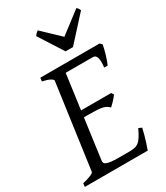

<svg xmlns="http://www.w3.org/2000/svg" viewBox="-206 -925 874 1011"><g transform="rotate(-30 231.0 -419.0)"><path d="M418 -119.1Q408.2 -76.7 398.2 -45.4Q388.2 -14.2 382.8 0H0L2.9 -21Q33.7 -27.8 52.2 -35.9Q70.8 -43.9 71.8 -50.8L143.1 -564Q144 -569.8 128.9 -578.6Q113.8 -587.4 82 -594.2L85 -615.2H444.8L457 -603Q454.6 -590.3 450.9 -575.2Q447.3 -560.1 442.6 -544.9Q438 -529.8 433.1 -516.1Q428.2 -502.4 423.8 -493.2H402.8Q405.3 -515.6 404.8 -530.5Q404.3 -545.4 400.9 -554.4Q397.5 -563.5 391.6 -567.1Q385.7 -570.8 377 -570.8H213.4L184.6 -358.9H367.2L377 -345.2Q372.1 -338.4 366 -331.1Q359.9 -323.7 353.3 -316.7Q346.7 -309.6 340.3 -303.5Q334 -297.4 329.1 -293Q321.3 -301.3 312.5 -306.4Q303.7 -311.5 290.8 -314.5Q277.8 -317.4 259 -318.6Q240.2 -319.8 212.9 -319.8H179.2L146 -75.2Q145 -67.9 147.5 -62.3Q149.9 -56.6 159.2 -52.5Q168.5 -48.3 186 -46.1Q203.6 -43.9 232.9 -43.9H292Q312.5 -43.9 326.7 -46.4Q340.8 -48.8 352.3 -57.4Q363.8 -65.9 374.5 -82.5Q385.3 -99.1 398.9 -127.9ZM314.5 -668.9H269.5L175.3 -815.9Q182.1 -825.2 186 -828.6Q189.9 -832 197.3 -837.9L302.2 -738.3L432.6 -837.9Q438.5 -832.5 441.2 -828.9Q443.8 -825.2 448.2 -815.9Z"/></g></svg>

Font: Gentium Plus Eur
Style: Italic
Weight: 400
Italic angle: -8°
Designer: J. Victor Gaultney, Annie Olsen, Iska Routamaa, Becca Hirsbrunner
Foundry: SIL International
Version: Version 5.000